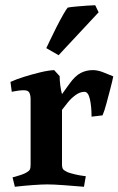

<svg xmlns="http://www.w3.org/2000/svg" viewBox="-20 -705 453 734"><path d="M187 -437 208 -414Q208 -398 210.5 -378.5Q213 -359 217 -345L245 -384Q267 -415 288.5 -426Q310 -437 335 -437Q354.8 -437 377.4 -427.5Q400 -418 413 -413Q410 -397 402.3 -367.5Q394.6 -338 386.8 -309.1Q379.1 -280.2 372 -264L330 -259Q330 -298.4 323.6 -326.2Q317.1 -354 303 -354Q286 -354 269.5 -342Q252.9 -330.1 239.7 -314Q226.5 -297.9 217 -285V-77Q217 -64 221 -58.5Q225 -53 238 -46.8Q248 -43 264.5 -39Q281 -35 294.5 -33.2Q308 -31.4 308 -31.4L301 9Q261.2 5.6 222.6 2.8Q184 0 161.4 0Q140 0 105.5 2.5Q71 5 36.8 9L28 -27Q28 -27 37.8 -29.5Q47.6 -32.1 60.6 -36.5Q73.6 -40.9 82 -46Q92 -52 94.5 -57.5Q97 -63 97 -76V-326Q97 -340 92.5 -350Q88 -360 71 -360Q62 -360 51.6 -358.7Q41.2 -357.4 33.1 -355.7Q25 -354 25 -354L20 -391.9Q42 -402 72.5 -411.5Q103 -421 134 -428.5Q165 -436 187 -437ZM344 -685 357 -658 204 -494 157 -521Q160 -527 170.5 -549.5Q181 -572 195 -599.5Q209 -627 221.5 -649Q234 -671 239 -676Q249 -678 270.5 -680Q292 -682 314 -683.5Q336 -685 344 -685Z"/></svg>

Font: Buenard
Style: Regular
Weight: 400
Version: Version 2.000